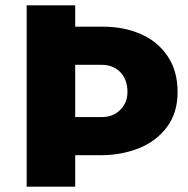

<svg xmlns="http://www.w3.org/2000/svg" viewBox="-20 -700 706 720"><path d="M646 -355Q646 -277 606 -223.5Q566 -170 500.5 -144Q435 -118 358 -118H262V0H80V-680H262V-600H366Q444 -600 507.5 -572.5Q571 -545 608.5 -489.5Q646 -434 646 -355ZM458 -355Q458 -401 431.5 -429Q405 -457 360 -457H262V-261H362Q404 -261 431 -288Q458 -315 458 -355Z"/></svg>

Font: Catamaran
Style: Regular
Weight: 900
Designer: Pria Ravichandran
Version: Version 1.001;PS 001.000;hotconv 1.0.70;makeotf.lib2.5.58329